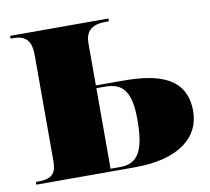

<svg xmlns="http://www.w3.org/2000/svg" viewBox="-65 -608 744 681"><g transform="rotate(-10 307.0 -268.0)"><path d="M13 0H368C529 0 606 -68 606 -160C606 -286 500 -310 377 -310H282V-462C282 -500 300 -526 354 -526H367V-536H13V-526H23C72 -526 87 -500 87 -453V-72C87 -32 75 -10 23 -10H13ZM316 -10H282V-300H314C380 -300 406 -262 406 -165C406 -53 381 -10 316 -10Z"/></g></svg>

Font: Noto Serif Display Black
Style: Regular
Weight: 900
Designer: Monotype Design Team
Foundry: Monotype Imaging Inc.
Version: Version 2.009